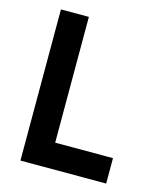

<svg xmlns="http://www.w3.org/2000/svg" viewBox="-108 -795 746 876"><g transform="rotate(15 265.0 -357.0)"><path d="M71 0V-714H203V-120H476V0Z"/></g></svg>

Font: Noto Sans Mono Condensed
Style: Bold
Weight: 700
Width: 3
Designer: Monotype Design Team
Foundry: Monotype Imaging Inc.
Version: Version 2.014